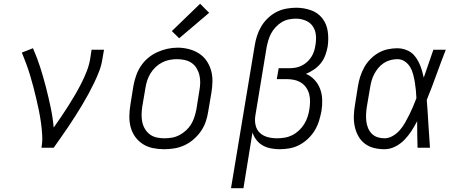

<svg xmlns="http://www.w3.org/2000/svg" viewBox="-20 -784 2440 1019"><path d="M200 0Q206 -33 204 -66.5Q202 -100 197.5 -132.5Q193 -165 186.5 -197Q180 -229 172.5 -260.5Q165 -292 157 -323Q149 -354 139.5 -385Q130 -416 119 -446Q108 -476 96 -505L155 -528Q177 -478 193.5 -426.5Q210 -375 223.5 -322.5Q237 -270 248.5 -216Q260 -162 265 -107Q285 -135 304.5 -164Q324 -193 342.5 -222Q361 -251 378.5 -281Q396 -311 411.5 -341.5Q427 -372 439.5 -403.5Q452 -435 458 -468L466 -520H532L523 -468Q518 -436 506 -405Q494 -374 479.5 -344Q465 -314 449 -284.5Q433 -255 415.5 -226Q398 -197 380 -168.5Q362 -140 343 -112Q324 -84 304.5 -56Q285 -28 265 0Z M851 8Q821 8 791.5 2Q762 -4 738 -19.5Q714 -35 697.5 -58Q681 -81 673.5 -109Q666 -137 666.5 -167.5Q667 -198 672 -228L688 -328Q693 -355 702 -381.5Q711 -408 727 -432.5Q743 -457 765.5 -476Q788 -495 814.5 -507Q841 -519 868 -525Q895 -531 923 -531Q953 -531 982 -523.5Q1011 -516 1035 -501Q1059 -486 1075.5 -462.5Q1092 -439 1100 -411Q1108 -383 1107.5 -352.5Q1107 -322 1102 -292L1085 -192Q1081 -165 1072 -138.5Q1063 -112 1046.5 -88Q1030 -64 1007.5 -44.5Q985 -25 959 -13Q933 -1 905.5 3.5Q878 8 851 8ZM852 -50Q873 -50 893 -53.5Q913 -57 932 -67Q951 -77 967 -91.5Q983 -106 994 -124Q1005 -142 1011.5 -162Q1018 -182 1022 -202L1038 -302Q1042 -323 1042.5 -344Q1043 -365 1038.5 -384.5Q1034 -404 1023.5 -421.5Q1013 -439 997 -450Q981 -461 960.5 -465.5Q940 -470 919 -470Q899 -470 879 -466Q859 -462 840.5 -452.5Q822 -443 806 -428Q790 -413 779 -395Q768 -377 761.5 -357.5Q755 -338 752 -318L735 -218Q732 -198 731.5 -177Q731 -156 735 -136.5Q739 -117 749.5 -99.5Q760 -82 775.5 -70.5Q791 -59 811 -54.5Q831 -50 852 -50ZM931 -581 892 -619 1042 -764 1090 -716Z M1206 215 1332 -543Q1336 -569 1344.5 -595Q1353 -621 1367 -644.5Q1381 -668 1402 -688Q1423 -708 1447.5 -720.5Q1472 -733 1499 -738Q1526 -743 1552 -743Q1592 -743 1629.5 -730Q1667 -717 1690.5 -687Q1714 -657 1719.5 -617Q1725 -577 1719 -537Q1715 -514 1706.5 -491Q1698 -468 1683 -449Q1668 -430 1647 -415.5Q1626 -401 1604 -392Q1630 -381 1649.5 -360Q1669 -339 1679 -312Q1689 -285 1690 -254.5Q1691 -224 1686 -194Q1681 -168 1673 -142Q1665 -116 1650.5 -92Q1636 -68 1615 -48Q1594 -28 1569.5 -15Q1545 -2 1518 3Q1491 8 1464 8Q1441 8 1417.5 3.5Q1394 -1 1374.5 -12Q1355 -23 1341 -41Q1327 -59 1320 -81L1272 215ZM1450 -50Q1470 -50 1491 -53.5Q1512 -57 1531 -66.5Q1550 -76 1566.5 -91.5Q1583 -107 1594.5 -125.5Q1606 -144 1612.5 -164Q1619 -184 1622 -204Q1625 -224 1625.5 -244.5Q1626 -265 1621 -284Q1616 -303 1605.5 -318.5Q1595 -334 1579 -344.5Q1563 -355 1543.5 -359.5Q1524 -364 1504 -364H1449L1459 -422H1514Q1530 -422 1546.5 -424.5Q1563 -427 1579 -434.5Q1595 -442 1608.5 -454Q1622 -466 1631.5 -480.5Q1641 -495 1646.5 -511.5Q1652 -528 1654 -544Q1659 -571 1656.5 -597.5Q1654 -624 1640 -644.5Q1626 -665 1601.5 -675Q1577 -685 1551 -685Q1532 -685 1512.5 -681Q1493 -677 1475.5 -666.5Q1458 -656 1443.5 -640.5Q1429 -625 1419.5 -607.5Q1410 -590 1404.5 -571.5Q1399 -553 1395 -533L1335 -169Q1331 -144 1336.5 -119.5Q1342 -95 1359 -79Q1376 -63 1400 -56.5Q1424 -50 1450 -50Z M2020 8Q1991 8 1963.5 1Q1936 -6 1915 -22.5Q1894 -39 1881 -63Q1868 -87 1862.5 -114Q1857 -141 1858 -170Q1859 -199 1864 -228L1880 -328Q1884 -353 1892 -378Q1900 -403 1913 -426.5Q1926 -450 1945.5 -470Q1965 -490 1988.5 -503.5Q2012 -517 2038 -522.5Q2064 -528 2089 -528Q2109 -528 2128 -522Q2147 -516 2162 -505Q2177 -494 2188 -478Q2199 -462 2206.5 -445Q2214 -428 2219.5 -409.5Q2225 -391 2229 -372Q2242 -409 2254.5 -446Q2267 -483 2280 -520H2346Q2320 -454 2296 -387Q2272 -320 2245 -254Q2250 -191 2253.5 -127Q2257 -63 2262 0H2196Q2195 -35 2194.5 -70Q2194 -105 2194 -141Q2180 -114 2163.5 -88.5Q2147 -63 2125.5 -41Q2104 -19 2076.5 -5.5Q2049 8 2020 8ZM2020 -50Q2043 -50 2064.5 -62.5Q2086 -75 2102 -93.5Q2118 -112 2130 -133Q2142 -154 2152.5 -175.5Q2163 -197 2172.5 -219Q2182 -241 2190 -263Q2189 -285 2187 -306.5Q2185 -328 2181.5 -348.5Q2178 -369 2172.5 -390Q2167 -411 2156.5 -428.5Q2146 -446 2128.5 -458Q2111 -470 2089 -470Q2071 -470 2052 -465Q2033 -460 2017 -449.5Q2001 -439 1988 -423.5Q1975 -408 1966 -390.5Q1957 -373 1952 -355Q1947 -337 1944 -318L1927 -218Q1924 -199 1923 -179.5Q1922 -160 1924 -141.5Q1926 -123 1933 -105.5Q1940 -88 1952.5 -75Q1965 -62 1983 -56Q2001 -50 2020 -50Z"/></svg>

Font: Iosevka Etoile Light Oblique
Style: Regular
Weight: 300
Italic angle: -9°
Designer: Belleve Invis
Foundry: Belleve Invis
Version: Version 15.5.2; ttfautohint (v1.8.4)